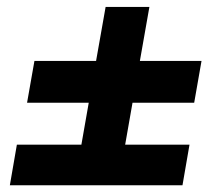

<svg xmlns="http://www.w3.org/2000/svg" viewBox="-20 -618 626 561"><path d="M59.1 -317.9 80.6 -439.9H260.7L288.6 -597.7H416.5L388.7 -439.9H568.8L547.4 -317.9H367.2L345.7 -195.3H533.7L513.2 -76.7H8.8L29.3 -195.3H217.8L239.3 -317.9Z"/></svg>

Font: CaskaydiaCove NF
Style: Bold Italic
Weight: 700
Italic angle: -10°
Designer: Aaron Bell
Foundry: Saja Typeworks
Version: Version 2111.001; VTT 6.35;Nerd Fonts 3.2.1